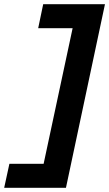

<svg xmlns="http://www.w3.org/2000/svg" viewBox="-76 -760 523 920"><path d="M427 -740 240 140H-56L-31 25H133L272 -625H107L131 -740Z"/></svg>

Font: Nacelle Heavy
Style: Italic
Weight: 800
Italic angle: -12°
Designer: Sora Sagano
Foundry: Sora Sagano
Version: Version 1.000;FEAKit 1.0